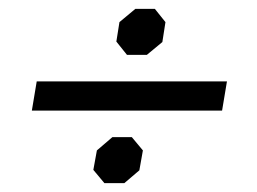

<svg xmlns="http://www.w3.org/2000/svg" viewBox="-20 -481 580 434"><path d="M243 -387 250 -431 286 -461H330L354 -431L347 -386L312 -357H267ZM63 -297H493L482 -231H52ZM191 -97 199 -141 234 -171H278L303 -141L295 -96L261 -67H216Z"/></svg>

Font: Chakra Petch
Style: Italic
Weight: 400
Italic angle: -10°
Designer: Katatrad Aksorn Co.,Ltd.
Foundry: Cadson Demak Co.,Ltd.
Version: Version 1.000; ttfautohint (v1.6)